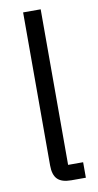

<svg xmlns="http://www.w3.org/2000/svg" viewBox="-86 -779 418 818"><g transform="rotate(-10 123.5 -370.0)"><path d="M154 0Q113 0 94.5 -18.5Q76 -37 76 -78V-740H152V-67H217V0Z"/></g></svg>

Font: IBM Plex Sans Cond
Style: Regular
Weight: 400
Width: 3
Designer: Mike Abbink, Paul van der Laan, Pieter van Rosmalen
Foundry: Bold Monday
Version: Version 1.3